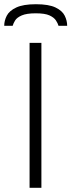

<svg xmlns="http://www.w3.org/2000/svg" viewBox="-31 -889 338 909"><path d="M109 0V-686H165V0ZM-11 -767Q-11 -791 1 -814.5Q13 -838 46 -853.5Q79 -869 139 -869Q200 -869 232 -853.5Q264 -838 275.5 -814.5Q287 -791 287 -767H246Q243 -778 234 -792Q225 -806 203.5 -816Q182 -826 138 -826Q95 -826 72 -816Q49 -806 40.5 -792Q32 -778 29 -767Z"/></svg>

Font: Archivo SemiExpanded Thin
Style: Regular
Weight: 250
Width: 6
Designer: Hector Gatti
Foundry: Omnibus-Type
Version: Version 2.001